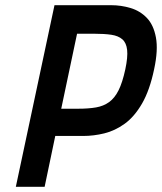

<svg xmlns="http://www.w3.org/2000/svg" viewBox="-20 -720 624 740"><path d="M408 -700H190L41 0H152L193 -196H301Q341 -196 382 -206Q423 -216 460.5 -243Q498 -270 527.5 -321Q557 -372 574 -453Q590 -527 581 -575.5Q572 -624 546 -651Q520 -678 483.5 -689Q447 -700 408 -700ZM216 -301 277 -590H343Q382 -590 409 -586Q436 -582 451.5 -568.5Q467 -555 470 -527.5Q473 -500 463 -453Q452 -402 437 -372Q422 -342 400.5 -326.5Q379 -311 350 -306Q321 -301 282 -301Z"/></svg>

Font: Advent Pro
Style: Italic
Weight: 400
Italic angle: -12°
Designer: VivaRado, Andreas Kalpakidis
Foundry: VivaRado, Andreas Kalpakidis
Version: Version 3.000